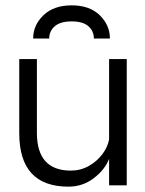

<svg xmlns="http://www.w3.org/2000/svg" viewBox="-20 -693 541 718"><path d="M454 -472V0H388V-99Q372 -58 330.5 -26.5Q289 5 236 5Q52 5 52 -195V-472H118V-196Q118 -55 245 -55Q281 -55 311.5 -72Q342 -89 362.5 -116Q383 -143 388 -172V-472ZM248 -673Q315 -673 353 -636Q391 -599 391 -549H331Q331 -577 310.5 -595Q290 -613 248 -613Q206 -613 185 -595Q164 -577 164 -549H104Q104 -599 142.5 -636Q181 -673 248 -673Z"/></svg>

Font: Lil Grotesk
Style: Regular
Weight: 400
Designer: Bastien Sozeau
Foundry: NBR — Bastien Sozeau
Version: Version 4.002; ttfautohint (v1.8.4.7-5d5b)